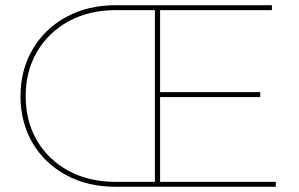

<svg xmlns="http://www.w3.org/2000/svg" viewBox="-20 -720 1152 740"><path d="M428 0Q318 0 235 -45Q152 -90 105.5 -169Q59 -248 59 -349Q59 -450 105.5 -529.5Q152 -609 235 -654.5Q318 -700 428 -700H583V-681H428Q323 -681 244.5 -638Q166 -595 122.5 -520Q79 -445 79 -349Q79 -253 122.5 -178.5Q166 -104 244.5 -61.5Q323 -19 428 -19H583V0ZM577 0V-700H1028V-681H597V-19H1043V0ZM592 -346V-365H983V-346Z"/></svg>

Font: Montserrat Thin
Style: Regular
Weight: 100
Designer: Julieta Ulanovsky
Foundry: Julieta Ulanovsky
Version: Version 9.000